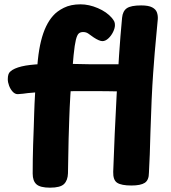

<svg xmlns="http://www.w3.org/2000/svg" viewBox="-20 -847 790 887"><path d="M211 20Q166 20 148.5 4.5Q131 -11 131 -45Q131 -82 131.5 -112Q132 -142 133 -177Q134 -212 136 -261Q137 -287 138 -325Q139 -363 142.5 -422.5Q146 -482 155 -571Q160 -619 169.5 -657.5Q179 -696 193 -725Q207 -754 225 -774Q243 -795 275 -811Q307 -827 352 -827Q391 -827 432 -809.5Q473 -792 497 -764Q505 -754 508 -747.5Q511 -741 511 -731Q511 -717 502.5 -699.5Q494 -682 480.5 -669.5Q467 -657 453 -657Q446 -657 435.5 -661.5Q425 -666 413 -674Q397 -686 387 -692.5Q377 -699 364 -699Q351 -699 343.5 -692Q336 -685 330.5 -663Q325 -641 320 -592Q314 -527 310.5 -482.5Q307 -438 305 -406.5Q303 -375 302 -350.5Q301 -326 300 -300Q298 -245 297 -205Q296 -165 295.5 -128Q295 -91 294 -46Q293 -14 276 3Q259 20 211 20ZM62 -412Q49 -412 38.5 -423.5Q28 -435 22 -451Q16 -467 16 -481Q16 -506 26.5 -515.5Q37 -525 49 -530Q76 -542 120 -547Q164 -552 222 -552.5Q280 -553 351 -551Q372 -550 402 -550Q432 -550 464.5 -550Q497 -550 527.5 -550Q558 -550 580.5 -550Q603 -550 611 -550Q637 -550 651 -536.5Q665 -523 665 -495Q665 -455 650 -439.5Q635 -424 613 -424Q607 -424 587.5 -424Q568 -424 541 -424.5Q514 -425 486.5 -425.5Q459 -426 436 -426Q413 -426 401 -426Q370 -426 331 -426Q292 -426 252.5 -425Q213 -424 176 -422Q139 -420 109 -417Q102 -416 86 -414Q70 -412 62 -412ZM544 -765Q547 -796 566 -809Q585 -822 632 -822Q666 -822 683 -813Q700 -804 705 -789.5Q710 -775 709 -759Q707 -731 701 -672Q695 -613 687.5 -508Q680 -403 675 -236Q674 -183 672 -135Q670 -87 668 -49Q668 -15 649 -2.5Q630 10 587 10Q541 10 521.5 -2.5Q502 -15 503 -53Q506 -139 510 -229.5Q514 -320 519 -411Q524 -502 530 -591.5Q536 -681 544 -765Z"/></svg>

Font: Playpen Sans
Style: Bold
Weight: 700
Designer: Laura Meseguer, Veronika Burian, José Scaglione
Foundry: TypeTogether
Version: Version 1.001